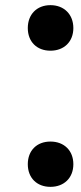

<svg xmlns="http://www.w3.org/2000/svg" viewBox="-20 -691 314 746"><path d="M88 -53C88 0 123 35 176 35C229 35 265 0 265 -53C265 -106 229 -141 176 -141C123 -141 88 -106 88 -53ZM88 -582C88 -529 123 -494 176 -494C229 -494 265 -529 265 -582C265 -635 229 -671 176 -671C123 -671 88 -635 88 -582Z"/></svg>

Font: Venom Sans
Style: Regular
Weight: 400
Version: Version 1.001